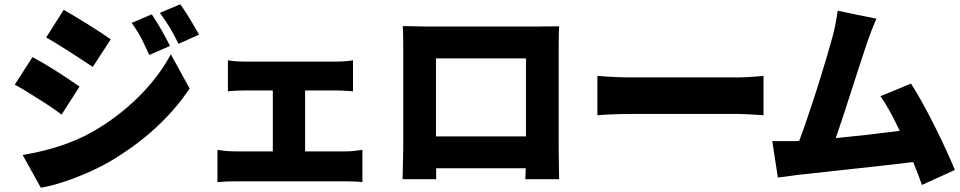

<svg xmlns="http://www.w3.org/2000/svg" viewBox="-20 -830 4489 898"><path d="M171 48 86 -105Q275 -137 408 -211Q529 -279 627 -376Q723 -471 779 -576L823 -496L867 -416Q730 -212 486 -70Q415 -30 323 5Q233 38 171 48ZM268 -294Q222 -329 162 -366Q89 -413 49 -434L132 -563Q229 -511 352 -425ZM414 -517Q271 -612 196 -655L278 -784Q314 -764 393 -715Q466 -669 498 -646ZM678 -573Q676 -578 672 -586Q650 -634 640 -653Q622 -687 596 -723L690 -763Q741 -685 775 -615ZM815 -625Q792 -672 773 -703Q758 -728 728 -770L823 -810Q855 -767 911 -668Z M997 22V-129Q1041 -122 1080 -122H1256V-407H1126Q1088 -407 1046 -403V-548Q1078 -542 1126 -542H1554Q1595 -542 1631 -548V-403Q1581 -407 1554 -407H1407V-122H1599Q1628 -122 1675 -129V22Q1647 18 1599 18H1339H1080Q1032 18 997 22Z M1863 8Q1865 -65 1866 -137V-603Q1866 -678 1864 -708Q1940 -706 1972 -706H2234H2496Q2557 -706 2595 -707Q2593 -675 2593 -603V-135Q2594 -64 2595 8H2437L2439 -43H2020V8ZM2019 -192H2229H2440V-557H2019Z M2774 -291V-475Q2860 -468 2936 -468H3436Q3468 -468 3530 -473Q3545 -475 3551 -475V-291Q3543 -291 3519 -293Q3461 -297 3436 -297H3186H2936Q2850 -297 2774 -291Z M4292 35Q4277 -9 4251 -72Q4147 -59 3867 -29Q3750 -16 3712 -12Q3706 -11 3690 -9Q3641 -2 3618 0L3592 -170Q3648 -170 3704 -170L3718 -171Q3755 -270 3806 -430Q3850 -570 3874 -659Q3888 -710 3898 -780L3988 -761L4079 -743Q4056 -690 4034 -626Q4023 -592 3989 -489Q3918 -267 3889 -184Q4033 -198 4188 -218Q4138 -325 4098 -380L4241 -439Q4290 -363 4352 -239Q4410 -123 4446 -35Z"/></svg>

Font: GenSekiGothic TW H
Style: Regular
Weight: 900
Version: Version 1.501;PS 1;hotconv 16.6.51;makeotf.lib2.5.65220